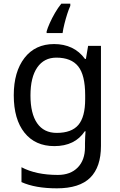

<svg xmlns="http://www.w3.org/2000/svg" viewBox="-20 -786 655 1046"><path d="M275 -546Q328 -546 370.5 -526Q413 -506 443 -465H448L460 -536H530V9Q530 124 471.5 182Q413 240 290 240Q172 240 97 206V125Q176 167 295 167Q364 167 403.5 126.5Q443 86 443 16V-5Q443 -17 444 -39.5Q445 -62 446 -71H442Q388 10 276 10Q172 10 113.5 -63Q55 -136 55 -267Q55 -395 113.5 -470.5Q172 -546 275 -546ZM287 -472Q220 -472 183 -418.5Q146 -365 146 -266Q146 -167 182.5 -114.5Q219 -62 289 -62Q370 -62 407 -105.5Q444 -149 444 -246V-267Q444 -377 406 -424.5Q368 -472 287 -472ZM363 -754Q355 -737 346.5 -710.5Q338 -684 331 -656Q324 -628 321 -606H234V-615Q239 -633 251 -660Q263 -687 279.5 -715.5Q296 -744 314 -766H363Z"/></svg>

Font: Noto Sans Tifinagh Rhissa Ixa
Style: Regular
Weight: 400
Designer: JamraPatel
Foundry: JamraPatel LLC
Version: Version 2.006; ttfautohint (v1.8.4.7-5d5b)